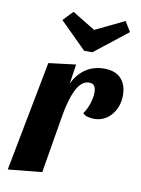

<svg xmlns="http://www.w3.org/2000/svg" viewBox="-88 -827 661 903"><g transform="rotate(10 243.0 -376.0)"><path d="M13 16 114 -510 244 -526 230 -432Q251 -478 289 -504Q327 -530 378 -530Q432 -530 459 -500.5Q486 -471 486 -422Q486 -366 453.5 -327.5Q421 -289 370 -289Q355 -289 340 -293Q325 -297 317 -307Q332 -327 342 -357Q352 -387 352 -412Q352 -430 345 -441.5Q338 -453 319 -453Q300 -453 284.5 -439.5Q269 -426 257.5 -402.5Q246 -379 237.5 -349Q229 -319 223 -286L175 0ZM270 -596 144 -721 189 -768 299 -701 438 -768 467 -720 309 -596Z"/></g></svg>

Font: Sansita Swashed Light SemiBold
Style: Regular
Weight: 600
Version: Version 1.003